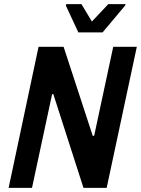

<svg xmlns="http://www.w3.org/2000/svg" viewBox="-20 -916 687 936"><path d="M22 0 168 -688H290L432 -254H439L532 -688H647L500 0H387L240 -457H234L136 0ZM362 -758 301 -889 303 -896H377L428 -811L508 -896H592L590 -889L480 -758Z"/></svg>

Font: Saira Semi Condensed Medium
Style: Italic
Weight: 500
Width: 4
Italic angle: -12°
Designer: Hector Gatti with collaboration of the Omnibus-Type team
Foundry: Omnibus-Type
Version: Version 1.001; ttfautohint (v1.8)